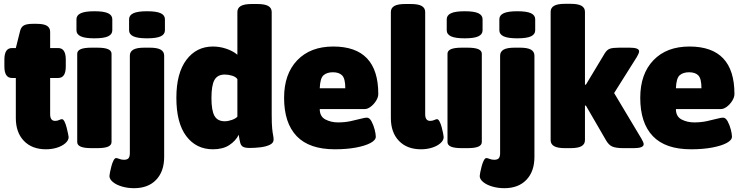

<svg xmlns="http://www.w3.org/2000/svg" viewBox="-20 -775 3895 1007"><path d="M221 8Q148 8 105.5 -36Q63 -80 63 -156V-366H43Q3 -366 3 -426V-463Q3 -523 43 -523H63L85 -611Q90 -633 105 -641.5Q120 -650 151 -650H173Q210 -650 226.5 -639.5Q243 -629 243 -608V-523H285Q325 -523 325 -463V-426Q325 -366 285 -366H243V-176Q243 -141 269 -141Q281 -141 290 -145.5Q299 -150 305 -150Q312 -150 318.5 -137Q325 -124 329.5 -106Q334 -88 337 -73.5Q340 -59 340 -56Q340 -39 323 -24Q306 -9 279 -0.5Q252 8 221 8Z M461 2Q421 2 403 -6Q385 -14 385 -30V-493Q385 -509 403 -517Q421 -525 461 -525H489Q529 -525 547 -517Q565 -509 565 -493V-30Q565 -14 547 -6Q529 2 489 2ZM475 -574Q426 -574 403.5 -584.5Q381 -595 381 -616V-674Q381 -695 403.5 -705.5Q426 -716 475 -716Q525 -716 547 -705.5Q569 -695 569 -674V-616Q569 -595 547 -584.5Q525 -574 475 -574Z M683 212Q650 212 620.5 203.5Q591 195 572.5 180Q554 165 554 148Q554 143 557 128Q560 113 564.5 96Q569 79 575.5 66.5Q582 54 589 54Q595 54 606 58.5Q617 63 630 63Q647 63 654 55Q661 47 661 28V-483Q661 -504 679 -514.5Q697 -525 737 -525H765Q805 -525 823 -514.5Q841 -504 841 -483V48Q841 124 799 168Q757 212 683 212ZM751 -574Q702 -574 679.5 -584.5Q657 -595 657 -616V-674Q657 -695 679.5 -705.5Q702 -716 751 -716Q801 -716 823 -705.5Q845 -695 845 -674V-616Q845 -595 823 -584.5Q801 -574 751 -574Z M1097 8Q1009 8 957 -61Q905 -130 905 -262Q905 -391 957.5 -461Q1010 -531 1097 -531Q1132 -531 1166.5 -519.5Q1201 -508 1225 -488V-712Q1225 -733 1243 -743.5Q1261 -754 1301 -754H1329Q1369 -754 1387 -743.5Q1405 -733 1405 -712V-174Q1405 -125 1407.5 -101Q1410 -77 1412.5 -65.5Q1415 -54 1415 -43Q1415 -25 1395 -15.5Q1375 -6 1346.5 -2.5Q1318 1 1290 1Q1266 1 1255 -5Q1244 -11 1240 -26Q1236 -41 1232 -68Q1216 -36 1182.5 -14Q1149 8 1097 8ZM1159 -139Q1176 -139 1196 -146Q1216 -153 1225 -163V-360Q1217 -372 1197.5 -378Q1178 -384 1159 -384Q1121 -384 1105 -356Q1089 -328 1089 -261Q1089 -195 1105 -167Q1121 -139 1159 -139Z M1736 8Q1602 8 1536 -61Q1470 -130 1470 -262Q1470 -387 1539 -459Q1608 -531 1728 -531Q1964 -531 1964 -282Q1964 -265 1952.5 -246.5Q1941 -228 1924.5 -215.5Q1908 -203 1893 -203H1657Q1657 -164 1686.5 -148.5Q1716 -133 1753 -133Q1788 -133 1818.5 -139.5Q1849 -146 1871.5 -152Q1894 -158 1904 -158Q1918 -158 1928.5 -138.5Q1939 -119 1945 -95.5Q1951 -72 1951 -58Q1951 -40 1923 -25Q1895 -10 1846.5 -1Q1798 8 1736 8ZM1657 -312H1791Q1791 -362 1775 -379Q1759 -396 1726 -396Q1695 -396 1677 -380.5Q1659 -365 1657 -312Z M2188 8Q2115 8 2072.5 -36Q2030 -80 2030 -156V-712Q2030 -733 2048 -743.5Q2066 -754 2106 -754H2134Q2174 -754 2192 -743.5Q2210 -733 2210 -712V-176Q2210 -141 2236 -141Q2248 -141 2257.5 -145.5Q2267 -150 2272 -150Q2279 -150 2285.5 -137.5Q2292 -125 2296.5 -108Q2301 -91 2304 -76Q2307 -61 2307 -56Q2307 -39 2290 -24Q2273 -9 2246 -0.5Q2219 8 2188 8Z M2403 2Q2363 2 2345 -6Q2327 -14 2327 -30V-493Q2327 -509 2345 -517Q2363 -525 2403 -525H2431Q2471 -525 2489 -517Q2507 -509 2507 -493V-30Q2507 -14 2489 -6Q2471 2 2431 2ZM2417 -574Q2368 -574 2345.5 -584.5Q2323 -595 2323 -616V-674Q2323 -695 2345.5 -705.5Q2368 -716 2417 -716Q2467 -716 2489 -705.5Q2511 -695 2511 -674V-616Q2511 -595 2489 -584.5Q2467 -574 2417 -574Z M2625 212Q2592 212 2562.5 203.5Q2533 195 2514.5 180Q2496 165 2496 148Q2496 143 2499 128Q2502 113 2506.5 96Q2511 79 2517.5 66.5Q2524 54 2531 54Q2537 54 2548 58.5Q2559 63 2572 63Q2589 63 2596 55Q2603 47 2603 28V-483Q2603 -504 2621 -514.5Q2639 -525 2679 -525H2707Q2747 -525 2765 -514.5Q2783 -504 2783 -483V48Q2783 124 2741 168Q2699 212 2625 212ZM2693 -574Q2644 -574 2621.5 -584.5Q2599 -595 2599 -616V-674Q2599 -695 2621.5 -705.5Q2644 -716 2693 -716Q2743 -716 2765 -705.5Q2787 -695 2787 -674V-616Q2787 -595 2765 -584.5Q2743 -574 2693 -574Z M2944 2Q2904 2 2886 -8.5Q2868 -19 2868 -40V-713Q2868 -734 2886 -744.5Q2904 -755 2944 -755H2972Q3012 -755 3030 -744.5Q3048 -734 3048 -713V-331H3053L3151 -494Q3163 -514 3178.5 -519.5Q3194 -525 3229 -525H3282Q3332 -525 3332 -506Q3332 -496 3320 -476L3201 -287L3344 -48Q3349 -39 3352.5 -31.5Q3356 -24 3356 -19Q3356 2 3304 2H3251Q3210 2 3191 -6.5Q3172 -15 3158 -40L3053 -221H3048V-40Q3048 -19 3030 -8.5Q3012 2 2972 2Z M3604 8Q3470 8 3404 -61Q3338 -130 3338 -262Q3338 -387 3407 -459Q3476 -531 3596 -531Q3832 -531 3832 -282Q3832 -265 3820.5 -246.5Q3809 -228 3792.5 -215.5Q3776 -203 3761 -203H3525Q3525 -164 3554.5 -148.5Q3584 -133 3621 -133Q3656 -133 3686.5 -139.5Q3717 -146 3739.5 -152Q3762 -158 3772 -158Q3786 -158 3796.5 -138.5Q3807 -119 3813 -95.5Q3819 -72 3819 -58Q3819 -40 3791 -25Q3763 -10 3714.5 -1Q3666 8 3604 8ZM3525 -312H3659Q3659 -362 3643 -379Q3627 -396 3594 -396Q3563 -396 3545 -380.5Q3527 -365 3525 -312Z"/></svg>

Font: Asap Black
Style: Regular
Weight: 900
Designer: Pablo Cosgaya
Foundry: Omnibus-Type
Version: Version 3.001; ttfautohint (v1.8.4.7-5d5b)